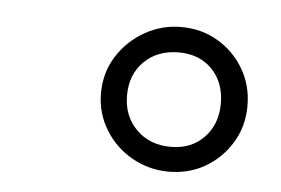

<svg xmlns="http://www.w3.org/2000/svg" viewBox="-31 -737 463 316"><g transform="rotate(5 200.0 -578.5)"><path d="M257 -459Q225 -459 197 -474.5Q169 -490 152 -517.5Q135 -545 135 -578Q135 -612 152 -639Q169 -666 197 -682Q225 -698 257 -698Q291 -698 318 -682Q345 -666 361 -639Q377 -612 377 -578Q377 -545 361 -518Q345 -491 318 -475Q291 -459 257 -459ZM257 -500Q291 -500 312 -522Q333 -544 333 -578Q333 -613 312 -634.5Q291 -656 257 -656Q222 -656 200 -634.5Q178 -613 178 -578Q178 -544 200 -522Q222 -500 257 -500Z"/></g></svg>

Font: Archivo Expanded ExtraLight
Style: Italic
Weight: 250
Width: 7
Italic angle: -10°
Designer: Hector Gatti
Foundry: Omnibus-Type
Version: Version 2.001